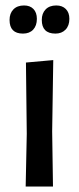

<svg xmlns="http://www.w3.org/2000/svg" viewBox="-20 -683 290 703"><path d="M68 -663Q90 -663 102.5 -650Q115 -637 115 -614Q115 -589 101.5 -574.5Q88 -560 64 -560Q15 -560 15 -610Q15 -634 29 -648.5Q43 -663 68 -663ZM186 -663Q208 -663 221 -650Q234 -637 234 -614Q234 -589 220 -574.5Q206 -560 183 -560Q133 -560 133 -610Q133 -634 147 -648.5Q161 -663 186 -663ZM74 0 78 -193 75 -454 175 -463 171 -202 174 0Z"/></svg>

Font: Alegreya Sans Medium
Style: Regular
Weight: 500
Designer: Juan Pablo del Peral
Foundry: Huerta Tipografica
Version: Version 2.007